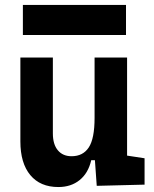

<svg xmlns="http://www.w3.org/2000/svg" viewBox="-20 -752 626 782"><path d="M217.8 9.8Q143.9 9.8 103.5 -38.8Q63 -87.4 63 -175.8V-517.6H195.3V-208.5Q195.3 -164.1 215.6 -139.9Q235.8 -115.7 271.5 -115.7Q318 -115.7 341.6 -151.6Q365.2 -187.5 365.2 -272L391.6 -99.6H351.6Q339.5 -46.9 304.4 -18.6Q269.3 9.8 217.8 9.8ZM374 4.9 365.2 -119.1V-210H497.6V-118.2L568.8 -107.4V0ZM365.2 -146.5V-517.6H497.6V-175.8ZM73.2 -609.4V-731.9H493.2V-609.4Z"/></svg>

Font: Cascadia Code
Style: Regular
Weight: 400
Monospace: yes
Designer: Aaron Bell
Foundry: Saja Typeworks
Version: Version 2106.017